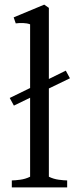

<svg xmlns="http://www.w3.org/2000/svg" viewBox="-20 -809 338 829"><path d="M31 0V-30Q44 -30 67 -33Q90 -36 110 -46V-387L40 -353L22 -386L110 -429V-704Q97 -709 79.5 -709.5Q62 -710 48 -708L39 -734L171 -789L191 -775V-468L264 -504L282 -471L191 -427V-46Q211 -36 234 -33Q257 -30 270 -30V0Z"/></svg>

Font: Joan
Style: Regular
Weight: 400
Designer: Paolo Biagini
Version: Version 1.001; ttfautohint (v1.8.4.7-5d5b);gftools[0.9.30]